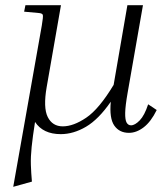

<svg xmlns="http://www.w3.org/2000/svg" viewBox="-20 -507 646 740"><path d="M103 193 31 213 141 -408Q147 -443 145 -449.5Q143 -456 128 -457L73 -462L78 -487H215L160 -172Q146 -92 164 -56Q182 -20 222 -20Q263 -20 312.5 -53.5Q362 -87 418 -180L471 -487H531L472 -150Q463 -99 462.5 -72Q462 -45 468 -34.5Q474 -24 485 -24Q500 -24 518.5 -43Q537 -62 551 -105L584 -83Q562 -38 534 -16.5Q506 5 477 5Q440 5 420.5 -23Q401 -51 407 -115Q360 -47 311.5 -18.5Q263 10 214 10Q146 10 115 -37Q106 20 102 59Q98 98 99 128.5Q100 159 103 193Z"/></svg>

Font: Inria Serif Light
Style: Italic
Weight: 300
Italic angle: -10°
Designer: Black Foundry Team
Foundry: Black Foundry
Version: Version 1.000; ttfautohint (v1.8.3)